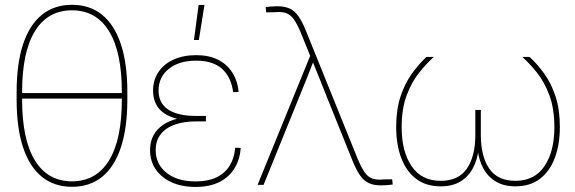

<svg xmlns="http://www.w3.org/2000/svg" viewBox="-20 -755 2346 784"><path d="M273.9 7.8Q201.7 7.8 151.1 -33Q100.6 -73.7 74.2 -153.3Q47.9 -232.9 47.9 -348.1V-379.4Q47.9 -495.1 74.2 -574.5Q100.6 -653.8 151.1 -694.6Q201.7 -735.4 273.9 -735.4Q346.7 -735.4 397 -694.6Q447.3 -653.8 473.6 -574.5Q500 -495.1 500 -379.4V-348.1Q500 -232.9 473.6 -153.3Q447.3 -73.7 397 -33Q346.7 7.8 273.9 7.8ZM273.9 -14.6Q372.6 -14.6 425 -99.6Q477.5 -184.6 477.5 -348.1V-379.4Q477.5 -543 425 -627.9Q372.6 -712.9 273.9 -712.9Q175.3 -712.9 122.8 -627.9Q70.3 -543 70.3 -379.4V-348.1Q70.3 -184.6 122.8 -99.6Q175.3 -14.6 273.9 -14.6ZM58.6 -352.5V-375H489.3V-352.5Z M778.8 8.3Q721.7 8.3 679.9 -11Q638.2 -30.3 615.5 -64Q592.8 -97.7 592.8 -142.1Q592.8 -176.8 606.7 -202.4Q620.6 -228 646.2 -245.4Q671.9 -262.7 708.3 -271.5Q744.6 -280.3 789.1 -280.3H820.8V-259.3H779.3Q731.4 -259.3 694.3 -246.3Q657.2 -233.4 636.5 -207.3Q615.7 -181.2 615.7 -141.6Q615.7 -85 659.7 -49.6Q703.6 -14.2 778.8 -14.2Q830.1 -14.2 864.7 -31.2Q899.4 -48.3 918.2 -79.1Q937 -109.9 940.4 -151.9L962.9 -150.9Q959.5 -103.5 937.5 -67.6Q915.5 -31.7 875.7 -11.7Q835.9 8.3 778.8 8.3ZM786.1 -260.7Q742.2 -260.7 708.5 -268.6Q674.8 -276.4 651.6 -291.7Q628.4 -307.1 616.7 -330.6Q605 -354 605 -385.3Q605 -428.2 627 -460.9Q648.9 -493.7 688.7 -511.7Q728.5 -529.8 781.2 -529.8Q832.5 -529.8 869.1 -511.7Q905.8 -493.7 927.7 -460.2Q949.7 -426.8 954.6 -379.9L932.1 -378.4Q923.8 -440.9 886.5 -474.1Q849.1 -507.3 781.2 -507.3Q711.4 -507.3 669.7 -474.1Q627.9 -440.9 627.4 -385.7Q627.4 -334 666.5 -307.9Q705.6 -281.7 779.3 -281.7H820.8V-260.7ZM772 -591.8 791 -734.9H814.9L792 -591.8Z M1031.7 0 1246.6 -526.9 1209 -619.6Q1193.8 -656.7 1179.7 -676.3Q1165.5 -695.8 1147.2 -701.9Q1128.9 -708 1101.6 -705.1L1066.9 -704.6L1064.9 -726.1Q1079.6 -727.5 1088.9 -728.5Q1098.1 -729.5 1111.8 -729.5Q1142.1 -729.5 1162.6 -720.2Q1183.1 -710.9 1198.7 -688.7Q1214.4 -666.5 1230 -627.4L1439.9 -107.9Q1455.1 -71.3 1469 -51.5Q1482.9 -31.7 1501.2 -25.6Q1519.5 -19.5 1547.4 -22.5L1581.5 -22.9L1583.5 -1.5Q1569.3 0 1559.8 1Q1550.3 2 1536.6 2Q1506.3 2 1486.1 -7.3Q1465.8 -16.6 1450.2 -38.8Q1434.6 -61 1418.9 -100.1L1314.9 -358.4Q1299.8 -396 1284.9 -433.8Q1270 -471.7 1254.4 -509.3H1261.7Q1247.1 -471.7 1232.2 -433.8Q1217.3 -396 1201.7 -358.4L1056.2 0Z M1779.3 5.9Q1719.2 5.9 1679 -24.9Q1638.7 -55.7 1618.2 -110.4Q1597.7 -165 1597.7 -236.3Q1597.7 -307.6 1615.5 -361.1Q1633.3 -414.6 1661.6 -453.9Q1689.9 -493.2 1721.2 -522.5H1751.5Q1721.2 -495.6 1690.9 -457.5Q1660.6 -419.4 1640.4 -365.2Q1620.1 -311 1620.1 -234.9Q1620.1 -136.7 1660.6 -76.7Q1701.2 -16.6 1779.3 -16.6Q1852.5 -16.6 1886.7 -66.9Q1920.9 -117.2 1920.9 -204.1V-306.2H1943.4V-204.1Q1943.4 -117.2 1977.5 -66.9Q2011.7 -16.6 2084.5 -16.6Q2163.1 -16.6 2203.4 -76.7Q2243.7 -136.7 2243.7 -234.9Q2243.7 -311 2223.6 -365.2Q2203.6 -419.4 2173.3 -457.5Q2143.1 -495.6 2112.8 -522.5H2142.6Q2174.3 -493.2 2202.6 -453.9Q2231 -414.6 2248.5 -361.1Q2266.1 -307.6 2266.1 -236.3Q2266.1 -165 2245.6 -110.4Q2225.1 -55.7 2184.8 -24.9Q2144.5 5.9 2084.5 5.9Q2036.6 5.9 2003.9 -14.2Q1971.2 -34.2 1953.1 -68.4Q1935.1 -102.5 1930.2 -145H1934.1Q1929.2 -102.5 1911.1 -68.4Q1893.1 -34.2 1860.6 -14.2Q1828.1 5.9 1779.3 5.9Z"/></svg>

Font: Inter 28pt Thin
Style: Regular
Weight: 250
Designer: Rasmus Andersson
Foundry: rsms
Version: Version 4.001;git-66647c0bb